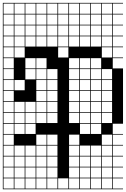

<svg xmlns="http://www.w3.org/2000/svg" viewBox="-20 -1025 886 1352"><path d="M0 307.7V-1004.8H846.2V-1000H774V-927.9H846.2V-923.1H774V-851H846.2V-846.2H774V-774H846.2V-769.2H774V-697.1H846.2V-692.3H774V-620.2H846.2V-615.4H774V-543.3H846.2V-153.8H774V-81.7H846.2V-76.9H774V-4.8H846.2V0H774V72.1H846.2V76.9H774V149H846.2V153.8H774V226H846.2V230.8H774V302.9H846.2V307.7ZM697.1 -927.9H769.2V-1000H697.1ZM81.7 -927.9H153.8V-1000H81.7ZM158.7 -927.9H230.8V-1000H158.7ZM620.2 -927.9H692.3V-1000H620.2ZM235.6 -927.9H307.7V-1000H235.6ZM312.5 -927.9H384.6V-1000H312.5ZM543.3 -927.9H615.4V-1000H543.3ZM4.8 -927.9H76.9V-1000H4.8ZM389.4 -927.9H461.5V-1000H389.4ZM466.3 -927.9H538.5V-1000H466.3ZM466.3 -851H538.5V-923.1H466.3ZM389.4 -851H461.5V-923.1H389.4ZM81.7 -851H153.8V-923.1H81.7ZM4.8 -851H76.9V-923.1H4.8ZM543.3 -851H615.4V-923.1H543.3ZM312.5 -851H384.6V-923.1H312.5ZM620.2 -851H692.3V-923.1H620.2ZM235.6 -851H307.7V-923.1H235.6ZM158.7 -851H230.8V-923.1H158.7ZM697.1 -851H769.2V-923.1H697.1ZM466.3 -774H538.5V-846.2H466.3ZM543.3 -774H615.4V-846.2H543.3ZM4.8 -774H76.9V-846.2H4.8ZM620.2 -774H692.3V-846.2H620.2ZM312.5 -774H384.6V-846.2H312.5ZM235.6 -774H307.7V-846.2H235.6ZM697.1 -774H769.2V-846.2H697.1ZM158.7 -774H230.8V-846.2H158.7ZM81.7 -774H153.8V-846.2H81.7ZM389.4 -774H461.5V-846.2H389.4ZM81.7 -697.1H153.8V-769.2H81.7ZM697.1 -697.1H769.2V-769.2H697.1ZM389.4 -697.1H461.5V-769.2H389.4ZM4.8 -697.1H76.9V-769.2H4.8ZM620.2 -697.1H692.3V-769.2H620.2ZM158.7 -697.1H230.8V-769.2H158.7ZM312.5 -697.1H384.6V-769.2H312.5ZM543.3 -697.1H615.4V-769.2H543.3ZM235.6 -697.1H307.7V-769.2H235.6ZM466.3 -697.1H538.5V-769.2H466.3ZM389.4 -620.2H461.5V-692.3H389.4ZM697.1 -620.2H769.2V-692.3H697.1ZM81.7 -620.2H153.8V-692.3H81.7ZM4.8 -620.2H76.9V-692.3H4.8ZM158.7 -543.3H230.8V-615.4H158.7ZM620.2 -543.3H692.3V-615.4H620.2ZM543.3 -543.3H615.4V-615.4H543.3ZM4.8 -543.3H76.9V-615.4H4.8ZM466.3 -543.3H538.5V-615.4H466.3ZM235.6 -543.3H307.7V-615.4H235.6ZM697.1 -466.3H769.2V-538.5H697.1ZM158.7 -466.3H230.8V-538.5H158.7ZM620.2 -466.3H692.3V-538.5H620.2ZM312.5 -466.3H384.6V-538.5H312.5ZM543.3 -466.3H615.4V-538.5H543.3ZM466.3 -466.3H538.5V-538.5H466.3ZM235.6 -466.3H307.7V-538.5H235.6ZM4.8 -466.3H76.9V-538.5H4.8ZM4.8 -389.4H76.9V-461.5H4.8ZM384.6 -461.5H312.5V-389.4H384.6ZM466.3 -389.4H538.5V-461.5H466.3ZM543.3 -389.4H615.4V-461.5H543.3ZM620.2 -389.4H692.3V-461.5H620.2ZM81.7 -389.4H153.8V-461.5H81.7ZM697.1 -389.4H769.2V-461.5H697.1ZM235.6 -389.4H307.7V-461.5H235.6ZM4.8 -312.5H76.9V-384.6H4.8ZM543.3 -312.5H615.4V-384.6H543.3ZM235.6 -312.5H307.7V-384.6H235.6ZM466.3 -312.5H538.5V-384.6H466.3ZM312.5 -312.5H384.6V-384.6H312.5ZM620.2 -312.5H692.3V-384.6H620.2ZM697.1 -312.5H769.2V-384.6H697.1ZM466.3 -235.6H538.5V-307.7H466.3ZM235.6 -235.6H307.7V-307.7H235.6ZM158.7 -235.6H230.8V-307.7H158.7ZM81.7 -235.6H153.8V-307.7H81.7ZM312.5 -235.6H384.6V-307.7H312.5ZM697.1 -235.6H769.2V-307.7H697.1ZM620.2 -235.6H692.3V-307.7H620.2ZM4.8 -235.6H76.9V-307.7H4.8ZM543.3 -235.6H615.4V-307.7H543.3ZM4.8 -158.7H76.9V-230.8H4.8ZM466.3 -158.7H538.5V-230.8H466.3ZM697.1 -158.7H769.2V-230.8H697.1ZM312.5 -158.7H384.6V-230.8H312.5ZM620.2 -158.7H692.3V-230.8H620.2ZM158.7 -158.7H230.8V-230.8H158.7ZM235.6 -158.7H307.7V-230.8H235.6ZM81.7 -158.7H153.8V-230.8H81.7ZM543.3 -158.7H615.4V-230.8H543.3ZM620.2 -81.7H692.3V-153.8H620.2ZM4.8 -81.7H76.9V-153.8H4.8ZM158.7 -81.7H230.8V-153.8H158.7ZM81.7 -81.7H153.8V-153.8H81.7ZM543.3 -81.7H615.4V-153.8H543.3ZM697.1 -4.8H769.2V-76.9H697.1ZM466.3 -4.8H538.5V-76.9H466.3ZM235.6 -4.8H307.7V-76.9H235.6ZM4.8 -4.8H76.9V-76.9H4.8ZM312.5 -4.8H384.6V-76.9H312.5ZM312.5 72.1H384.6V0H312.5ZM697.1 72.1H769.2V0H697.1ZM466.3 72.1H538.5V0H466.3ZM158.7 72.1H230.8V0H158.7ZM81.7 72.1H153.8V0H81.7ZM235.6 72.1H307.7V0H235.6ZM543.3 72.1H615.4V0H543.3ZM4.8 72.1H76.9V0H4.8ZM620.2 72.1H692.3V0H620.2ZM620.2 149H692.3V76.9H620.2ZM543.3 149H615.4V76.9H543.3ZM312.5 149H384.6V76.9H312.5ZM235.6 149H307.7V76.9H235.6ZM81.7 149H153.8V76.9H81.7ZM158.7 149H230.8V76.9H158.7ZM4.8 149H76.9V76.9H4.8ZM697.1 149H769.2V76.9H697.1ZM466.3 149H538.5V76.9H466.3ZM620.2 226H692.3V153.8H620.2ZM466.3 226H538.5V153.8H466.3ZM235.6 226H307.7V153.8H235.6ZM4.8 226H76.9V153.8H4.8ZM81.7 226H153.8V153.8H81.7ZM312.5 226H384.6V153.8H312.5ZM158.7 226H230.8V153.8H158.7ZM697.1 226H769.2V153.8H697.1ZM543.3 226H615.4V153.8H543.3ZM697.1 302.9H769.2V230.8H697.1ZM235.6 302.9H307.7V230.8H235.6ZM620.2 302.9H692.3V230.8H620.2ZM81.7 302.9H153.8V230.8H81.7ZM543.3 302.9H615.4V230.8H543.3ZM312.5 302.9H384.6V230.8H312.5ZM389.4 302.9H461.5V230.8H389.4ZM466.3 302.9H538.5V230.8H466.3ZM4.8 302.9H76.9V230.8H4.8ZM158.7 302.9H230.8V230.8H158.7Z"/></svg>

Font: Jacquarda Bastarda 9 Charted
Style: Regular
Weight: 400
Designer: Sarah Cadigan-Fried
Version: Version 1.000; ttfautohint (v1.8.4.7-5d5b)